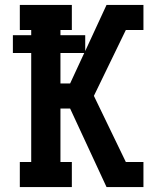

<svg xmlns="http://www.w3.org/2000/svg" viewBox="-20 -755 640 775"><path d="M410 0 263 -317H224V-101H270V0H60V-101H106V-541H32V-613H106V-634H60V-735H270V-634H224V-613H324V-549L410 -735H559V-634H488L359 -368L488 -101H559V0ZM224 -418H263L320 -541H224Z"/></svg>

Font: Iosevka HT Extended
Style: Bold
Weight: 700
Width: 7
Monospace: yes
Designer: Belleve Invis
Foundry: Belleve Invis
Version: Version 32.3.0; ttfautohint (v1.8.4)